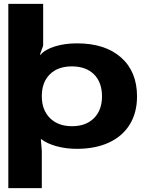

<svg xmlns="http://www.w3.org/2000/svg" viewBox="-20 -756 741 992"><path d="M688 -258Q688 -174 650.5 -113Q613 -52 543 -19.5Q473 13 377 13Q321 13 272 -0.5Q223 -14 193 -37H191L196 24V216H23V-736H203V-520L186 -473H189Q214 -501 264.5 -516.5Q315 -532 378 -532Q523 -532 605.5 -459Q688 -386 688 -258ZM352 -104Q424 -104 465.5 -145.5Q507 -187 507 -258Q507 -331 465.5 -372Q424 -413 351 -413Q279 -413 237.5 -372Q196 -331 196 -259Q196 -188 238 -146Q280 -104 352 -104Z"/></svg>

Font: Non Bureau Extended
Style: Bold
Weight: 700
Width: 7
Designer: Jona Saucedo
Foundry: Non Foundry
Version: Version 1.000; ttfautohint (v1.8.4)